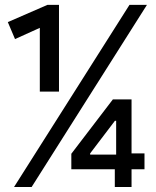

<svg xmlns="http://www.w3.org/2000/svg" viewBox="-20 -750 640 786"><path d="M450 15.5V-85.5L455.5 -95.5V-272.5L469.5 -255.5H450.5L349 -122V-117H477.5L489.5 -122H571.5V-57H272V-120.5L442 -343H518.5V15.5ZM143 -375V-636L41.5 -590L12 -659.5L174 -730H221.5V-375ZM37.5 15.5 510 -730H581.5L109.5 15.5Z"/></svg>

Font: Google Sans Code
Style: Regular
Weight: 400
Monospace: yes
Designer: Google Sans Code Authors
Foundry: Google LLC
Version: Version 6.000